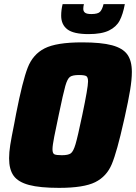

<svg xmlns="http://www.w3.org/2000/svg" viewBox="-20 -901 658 929"><path d="M24 -135Q24 -164 29.5 -199Q35 -234 49 -303L58 -351Q89 -509 114 -573.5Q139 -638 196 -667Q253 -696 377 -696Q470 -696 522 -682Q574 -668 596 -637.5Q618 -607 618 -553Q618 -516 609.5 -464.5Q601 -413 584 -337L579 -315Q546 -167 521 -107Q496 -47 440.5 -19.5Q385 8 266 8Q173 8 120.5 -6Q68 -20 46 -50.5Q24 -81 24 -135ZM378 -344Q406 -477 406 -507Q406 -528 397 -533Q388 -538 362 -538Q331 -538 318.5 -529Q306 -520 296 -485Q286 -450 264 -344Q251 -283 242.5 -240Q234 -197 234 -179Q234 -159 243 -154.5Q252 -150 279 -150Q310 -150 322.5 -159Q335 -168 345.5 -203.5Q356 -239 378 -344ZM276 -825Q276 -853 283 -881H386Q383 -869 383 -858Q383 -846 391.5 -839.5Q400 -833 422 -833Q454 -833 464.5 -844.5Q475 -856 481 -881H584Q575 -832 559 -801.5Q543 -771 507.5 -753.5Q472 -736 409 -736Q336 -736 306 -759Q276 -782 276 -825Z"/></svg>

Font: Saira Semi Condensed Black
Style: Italic
Weight: 900
Width: 4
Italic angle: -12°
Designer: Hector Gatti with collaboration of the Omnibus-Type team
Foundry: Omnibus-Type
Version: Version 1.001; ttfautohint (v1.8)